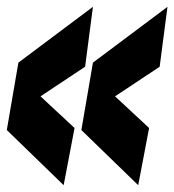

<svg xmlns="http://www.w3.org/2000/svg" viewBox="-20 -552 512 564"><path d="M167 -8 0 -170 34 -368 253 -532 230 -356 99 -269 199 -176ZM386 -8 219 -170 253 -368 472 -532 449 -356 318 -269 418 -176Z"/></svg>

Font: Georama SemiCondensed
Style: Bold Italic
Weight: 700
Width: 4
Italic angle: -9°
Designer: Jean-Baptiste Levee
Foundry: Production Type
Version: Version 1.000